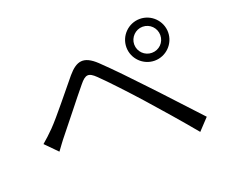

<svg xmlns="http://www.w3.org/2000/svg" viewBox="-113 -894 1226 1038"><g transform="rotate(-20 500.0 -375.0)"><path d="M701 -598C701 -639 735 -673 776 -673C818 -673 851 -639 851 -598C851 -556 818 -523 776 -523C735 -523 701 -556 701 -598ZM656 -598C656 -532 710 -478 776 -478C842 -478 896 -532 896 -598C896 -664 842 -718 776 -718C710 -718 656 -664 656 -598ZM56 -260 123 -192C138 -212 159 -242 179 -266C225 -322 311 -433 361 -493C396 -536 415 -539 454 -501C498 -459 591 -359 649 -294C714 -221 803 -119 875 -32L936 -97C859 -179 760 -288 692 -359C634 -421 547 -512 487 -569C420 -632 376 -621 323 -559C262 -486 173 -373 125 -324C99 -298 81 -281 56 -260Z"/></g></svg>

Font: Noto Sans KR DemiLight
Style: Regular
Weight: 350
Designer: Ryoko NISHIZUKA 西塚涼子 (kana, bopomofo & ideographs); Paul D. Hunt (Latin, Greek & Cyrillic); Sandoll Communications 산돌커뮤니
Foundry: Adobe
Version: Version 2.004;hotconv 1.0.118;makeotfexe 2.5.65603